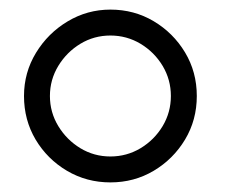

<svg xmlns="http://www.w3.org/2000/svg" viewBox="-20 -755 490 400"><path d="M210 -375Q160.5 -375 119.5 -399.2Q78.5 -423.5 54.2 -464.2Q30 -505 30 -555Q30 -604 55 -645Q80 -686 121 -710.5Q162 -735 210 -735Q259.5 -735 300.2 -710.8Q341 -686.5 365.5 -645.8Q390 -605 390 -555Q390 -505 365.5 -464.2Q341 -423.5 300.2 -399.2Q259.5 -375 210 -375ZM210 -429Q244 -429 272.8 -446.2Q301.5 -463.5 318.8 -492.2Q336 -521 336 -555Q336 -589 318.8 -617.8Q301.5 -646.5 272.8 -663.8Q244 -681 210 -681Q176 -681 147.5 -663.8Q119 -646.5 101.5 -617.8Q84 -589 84 -555Q84 -521 101.5 -492.2Q119 -463.5 147.5 -446.2Q176 -429 210 -429Z"/></svg>

Font: Manrope ExtraLight Light
Style: Regular
Weight: 300
Version: Version 4.504